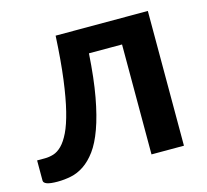

<svg xmlns="http://www.w3.org/2000/svg" viewBox="-82 -606 761 706"><g transform="rotate(-15 299.0 -253.0)"><path d="M537 0H413.5V-418.5H287.5Q281.5 -324 269 -255.8Q256.5 -187.5 239.2 -140Q222 -92.5 200.8 -63.8Q179.5 -35 155.5 -19Q131.5 -3 106 2.2Q80.5 7.5 54.5 7.5Q27 7.5 14.2 2.8Q1.5 -2 1.5 -10.5V-87.5H31Q47.5 -87.5 64 -92.5Q80.5 -97.5 96 -113Q111.5 -128.5 125.5 -157.2Q139.5 -186 151.2 -233.2Q163 -280.5 172 -349Q181 -417.5 186 -513H537Z"/></g></svg>

Font: Lato 2
Style: Bold
Weight: 700
Designer: Lukasz Dziedzic with Adam Twardoch and Botio Nikoltchev
Foundry: tyPoland Lukasz Dziedzic
Version: Version 2.015; 2015-08-06; http://www.latofonts.com/